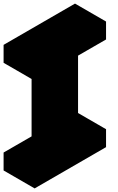

<svg xmlns="http://www.w3.org/2000/svg" viewBox="-63 -1000 655 1070"><path d="M286 -140V-640L130 -550V-650L528 -880V-780L372 -690V-190L528 -280V-180L130 50V-50ZM286 -140 130 -50 -43 -150 113 -240ZM130 -50V50L-43 -50V-150ZM528 -280 372 -190 199 -290 355 -380ZM286 -640V-140L113 -240V-740ZM528 -880 130 -650 -43 -750 355 -980ZM130 -650V-550L-43 -650V-750Z"/></svg>

Font: Nabla Normal
Style: Regular
Weight: 400
Designer: Arthur Reinders Folmer
Version: Version 1.000